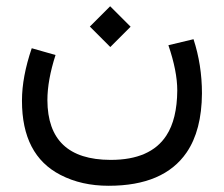

<svg xmlns="http://www.w3.org/2000/svg" viewBox="-20 -407 726 623"><path d="M526.4 -260.3C545.4 -204.6 555.2 -155.8 555.2 -113.3C554.7 -51.3 543 -2.4 519.5 33.2C485.4 85.4 425.3 111.8 339.8 111.8H338.4C202.1 111.3 134.3 46.9 133.8 -82C133.8 -125 142.6 -173.8 160.2 -228.5L83 -250.5C62 -189 51.3 -132.3 51.3 -81.1V-79.6C51.3 37.6 92.8 117.7 176.3 160.6C221.7 184.1 273.4 195.8 332.5 195.8C452.1 195.8 536.1 159.7 585.4 87.9C618.2 40 634.8 -23.9 635.3 -104C635.3 -166 626 -224.6 607.9 -279.8ZM337.9 -254.4 403.8 -320.3 337.4 -386.7 271.5 -320.8Z"/></svg>

Font: Nahid
Style: Regular
Weight: 400
Foundry: DejaVu fonts team - Redesigned by Saber Rastikerdar
Version: Version 0.3.0